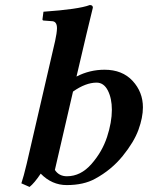

<svg xmlns="http://www.w3.org/2000/svg" viewBox="-20 -718 582 755"><path d="M419.9 -286.1Q419.9 -331.1 404.1 -362.1Q388.2 -393.1 359.9 -393.1Q316.9 -393.1 267.1 -357.9L195.8 -49.8Q211.9 -24.9 243.2 -24.9Q297.4 -24.9 339.6 -73Q381.8 -121.1 400.9 -179.2Q419.9 -237.3 419.9 -286.1ZM319.8 -583 280.8 -417Q332.5 -443.8 391.1 -443.8Q460.9 -443.8 501.5 -399.9Q542 -356 542 -295.9Q542 -255.9 524.4 -207.5Q506.8 -159.2 462.4 -104.5Q418 -49.8 354 -15.1Q309.1 9.8 242.2 9.8Q184.1 9.8 140.1 -35.2Q115.2 2 96.2 17.1L64 2.9Q72.8 -22.9 85 -74.2L196.8 -557.1Q203.6 -587.9 204.1 -606.9Q204.1 -634.8 183.1 -634.8L151.9 -637.2Q147 -637.2 147 -642.1L150.9 -671.9Q290 -681.6 333 -698.2Q345.2 -698.2 345.2 -688Q335 -647 319.8 -583Z"/></svg>

Font: Linux Libertine
Style: Semibold Italic
Weight: 600
Italic angle: -11.5°
Designer: Philipp H. Poll
Foundry: Philipp H. Poll
Version: Version 5.1.2 ; ttfautohint (v0.9)